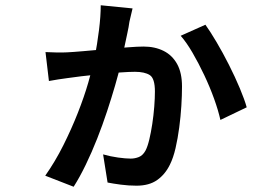

<svg xmlns="http://www.w3.org/2000/svg" viewBox="-20 -647 1040 730"><path d="M484 -615Q481 -601 477.5 -587.5Q474 -574 472 -564Q470 -547 463.5 -517.5Q457 -488 450.5 -456.5Q444 -425 439 -403Q431 -368 417.5 -321.5Q404 -275 387 -223.5Q370 -172 349.5 -120Q329 -68 306 -20.5Q283 27 260 63L152 21Q190 -33 221 -95Q252 -157 276 -218Q300 -279 315.5 -332.5Q331 -386 339 -423Q350 -481 356.5 -533.5Q363 -586 363 -627ZM761 -553Q779 -528 803 -487.5Q827 -447 850.5 -400.5Q874 -354 892 -311Q910 -268 918 -239L818 -191Q810 -227 794 -271.5Q778 -316 756.5 -361.5Q735 -407 712 -446.5Q689 -486 667 -511ZM153 -449Q176 -448 195.5 -447.5Q215 -447 235 -448Q257 -449 297 -452.5Q337 -456 381.5 -460Q426 -464 465 -467Q504 -470 526 -470Q569 -470 602 -453.5Q635 -437 653.5 -403.5Q672 -370 672 -318Q672 -285 669.5 -244.5Q667 -204 661.5 -162.5Q656 -121 647.5 -84Q639 -47 626 -21Q608 16 577.5 37.5Q547 59 499 59Q469 59 439 55Q409 51 389 47L372 -60Q400 -52 429 -48Q458 -44 477 -44Q493 -44 508 -50Q523 -56 533 -74Q541 -89 547.5 -116Q554 -143 559 -176Q564 -209 566.5 -241.5Q569 -274 569 -299Q569 -349 549.5 -361.5Q530 -374 493 -374Q472 -374 437 -371.5Q402 -369 362.5 -365Q323 -361 289 -357Q255 -353 236 -350Q221 -348 201 -345Q181 -342 166 -339Z"/></svg>

Font: Noto Sans JP Thin SemiBold
Style: Regular
Weight: 600
Version: Version 2.004-H2;hotconv 1.0.118;makeotfexe 2.5.65603